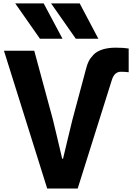

<svg xmlns="http://www.w3.org/2000/svg" viewBox="-20 -1094 767 1114"><path d="M2.9 -799.8H178.7L287.1 -399.4Q294.9 -367.2 307.6 -314Q320.3 -260.7 329.6 -220.7Q338.9 -180.7 340.8 -172.9H345.7Q348.6 -183.6 372.6 -285.6Q396.5 -387.7 400.4 -400.4L480.5 -699.2Q486.3 -721.7 495.1 -739.3Q503.9 -756.8 522.5 -776.4Q541 -795.9 573.7 -806.6Q606.4 -817.4 651.4 -817.4Q698.2 -817.4 726.6 -812.5V-674.8Q706.1 -677.7 681.6 -677.7Q643.6 -677.7 628.9 -629.9L430.7 0H253.9ZM68.4 -1074.2H233.4L342.8 -869.1H211.9ZM276.4 -1074.2H442.4L550.8 -869.1H419.9Z"/></svg>

Font: Gothic A1 Black
Style: Regular
Weight: 900
Version: Version 2.50